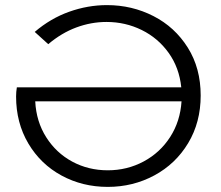

<svg xmlns="http://www.w3.org/2000/svg" viewBox="-20 -726 864 752"><path d="M766 -352Q766 -247 717 -165.5Q668 -84 584.5 -39Q501 6 402 6Q303 6 221 -38.5Q139 -83 91 -164Q43 -245 43 -348Q43 -366 46 -384H690Q682 -461 640.5 -519Q599 -577 535 -608.5Q471 -640 397 -640Q337 -640 279 -618.5Q221 -597 169 -553L116 -601Q178 -654 251 -680Q324 -706 399 -706Q497 -706 581 -663Q665 -620 715.5 -539.5Q766 -459 766 -352ZM691 -329H118Q122 -250 161 -188.5Q200 -127 263 -93Q326 -59 402 -59Q478 -59 542.5 -93.5Q607 -128 646.5 -189.5Q686 -251 691 -329Z"/></svg>

Font: CMG Sans
Style: Regular
Weight: 400
Designer: Julieta Ulanovsky
Foundry: Julieta Ulanovsky
Version: Version 7.200